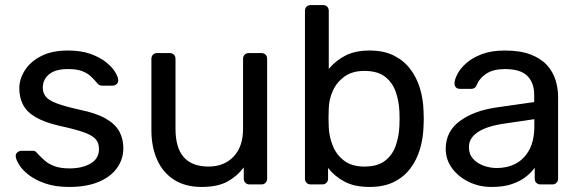

<svg xmlns="http://www.w3.org/2000/svg" viewBox="-20 -730 2299 760"><path d="M254.1 10Q198.3 10 158.4 -4.1Q118.4 -18.2 93 -38.2Q67.6 -58.3 55.5 -78.3Q43.3 -98.4 42.3 -110.2Q41.3 -121.2 49.2 -127.2Q57.1 -133.2 64.7 -133.2H109.5Q114.6 -133.2 118.4 -131.6Q122.2 -129.9 128.1 -122.6Q141.1 -108.6 156.9 -94.6Q172.7 -80.6 196.4 -72Q220.1 -63.4 255.4 -63.4Q305.6 -63.4 338.7 -82.8Q371.8 -102.2 371.8 -140.1Q371.8 -164.6 358.2 -179.7Q344.6 -194.8 310.5 -206.8Q276.4 -218.8 215.8 -231.8Q156 -245.7 120.9 -266.3Q85.8 -286.9 71.1 -315.7Q56.4 -344.4 56.4 -380.1Q56.4 -416.6 78.1 -451.2Q99.8 -485.7 142.4 -507.8Q185.1 -530 249.2 -530Q300.7 -530 337.7 -516.8Q374.7 -503.6 398.9 -484.5Q423.1 -465.3 435 -446Q446.9 -426.7 447.9 -413.8Q448.9 -403.6 441.9 -397.3Q434.9 -390.9 425.9 -390.9H384.1Q377.2 -390.9 372.6 -393.7Q367.9 -396.6 364.3 -401.4Q353.6 -414.4 340.1 -427.2Q326.7 -440 305.5 -448.3Q284.4 -456.6 249.1 -456.6Q199 -456.6 174.2 -435.9Q149.4 -415.1 149.4 -382.9Q149.4 -363.6 160.3 -348.7Q171.2 -333.9 202.3 -321.7Q233.4 -309.6 294.4 -295.9Q359.9 -282.6 398 -260.9Q436.1 -239.2 452.2 -209.9Q468.2 -180.6 468.2 -143.3Q468.2 -100.9 443.9 -65.9Q419.5 -31 371.6 -10.5Q323.7 10 254.1 10Z M778.1 10Q713.5 10 669 -18.5Q624.5 -46.9 601.9 -97.8Q579.3 -148.6 579.3 -214.6V-497.1Q579.3 -507.3 585.6 -513.6Q592 -520 602.2 -520H651.8Q662 -520 668.4 -513.6Q674.7 -507.3 674.7 -497.1V-219.9Q674.7 -70.7 805.2 -70.7Q867.4 -70.7 904.8 -110.3Q942.1 -149.9 942.1 -219.9V-497.1Q942.1 -507.3 948.5 -513.6Q954.9 -520 965.1 -520H1014.5Q1024.7 -520 1031.1 -513.6Q1037.4 -507.3 1037.4 -497.1V-22.9Q1037.4 -12.7 1031.1 -6.4Q1024.7 0 1014.5 0H967.9Q957.7 0 951.3 -6.4Q944.9 -12.7 944.9 -22.9V-67.3Q918.3 -31.9 879.6 -11Q840.9 10 778.1 10Z M1442.9 10Q1382.7 10 1343.1 -11.4Q1303.4 -32.8 1278.6 -65.4V-22.9Q1278.6 -12.7 1272.2 -6.4Q1265.9 0 1255.7 0H1210Q1199.8 0 1193.4 -6.4Q1187.1 -12.7 1187.1 -22.9V-687.1Q1187.1 -697.3 1193.4 -703.6Q1199.8 -710 1210 -710H1258.5Q1268.7 -710 1275.1 -703.6Q1281.4 -697.3 1281.4 -687.1V-457Q1306.2 -487.9 1345.4 -509Q1384.6 -530 1442.9 -530Q1499.1 -530 1538.6 -510.3Q1578.1 -490.6 1603.8 -456.9Q1629.4 -423.2 1642.4 -380.2Q1655.3 -337.1 1656.5 -290.2Q1657.5 -273.9 1657.5 -260.2Q1657.5 -246.4 1656.5 -229.9Q1655.1 -182.4 1642.2 -139.2Q1629.2 -96 1603.6 -62.4Q1577.9 -28.8 1538.5 -9.4Q1499.1 10 1442.9 10ZM1422.4 -70.7Q1473.9 -70.7 1503.4 -93.1Q1532.9 -115.6 1546 -152.1Q1559 -188.7 1561 -231.1Q1562.4 -260 1561 -288.9Q1559 -331.3 1546 -367.9Q1532.9 -404.4 1503.4 -426.9Q1473.9 -449.3 1422.4 -449.3Q1374.6 -449.3 1343.7 -427.1Q1312.9 -404.8 1297.7 -371.1Q1282.4 -337.3 1281.4 -301.8Q1280.4 -285.5 1280.4 -263.3Q1280.4 -241.1 1281.4 -224.6Q1283.2 -187.9 1297.5 -152.5Q1311.7 -117.2 1342.2 -93.9Q1372.7 -70.7 1422.4 -70.7Z M1926.1 10Q1876.4 10 1835.3 -10.2Q1794.1 -30.4 1769.2 -64.3Q1744.3 -98.3 1744.3 -140.9Q1744.3 -209.8 1800.2 -250.9Q1856 -292 1946.3 -304.9L2094.5 -326V-354.6Q2094.5 -402.6 2067.3 -429.6Q2040 -456.6 1978.4 -456.6Q1933.5 -456.6 1905.9 -438.9Q1878.3 -421.3 1866.7 -392.6Q1860.6 -378.3 1846 -378.3H1801.1Q1789.5 -378.3 1784.2 -384.7Q1778.9 -391.1 1779.1 -400.3Q1779.3 -415.3 1790.7 -437.1Q1802 -458.9 1825.8 -480.1Q1849.6 -501.3 1887.3 -515.6Q1925 -530 1978.7 -530Q2039.4 -530 2080.2 -514.3Q2120.9 -498.6 2144.6 -472.7Q2168.2 -446.8 2178.7 -414Q2189.1 -381.3 2189.1 -347.3V-22.9Q2189.1 -12.7 2182.7 -6.4Q2176.3 0 2166.1 0H2119.5Q2109.3 0 2102.9 -6.4Q2096.6 -12.7 2096.6 -22.9V-66.4Q2084.2 -48 2062.3 -30.7Q2040.4 -13.3 2007.3 -1.7Q1974.2 10 1926.1 10ZM1947.2 -64.9Q1988.3 -64.9 2021.9 -82.6Q2055.5 -100.4 2075.3 -137.4Q2095.1 -174.4 2095.1 -230.4V-258.3L1979.2 -241.2Q1907.7 -231.1 1871.9 -207.3Q1836.1 -183.5 1836.1 -148.1Q1836.1 -120 1852.3 -101.7Q1868.6 -83.4 1894.2 -74.2Q1919.7 -64.9 1947.2 -64.9Z"/></svg>

Font: Rubik Light
Style: Regular
Weight: 300
Designer: Hubert and Fischer
Foundry: Hubert and Fischer
Version: Version 2.300;gftools[0.9.30]